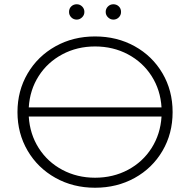

<svg xmlns="http://www.w3.org/2000/svg" viewBox="-20 -876 893 901"><path d="M790 -350Q790 -249 742.5 -168Q695 -87 612 -41Q529 5 426 5Q323 5 240 -41.5Q157 -88 109.5 -169Q62 -250 62 -350Q62 -450 109.5 -531Q157 -612 240 -658.5Q323 -705 426 -705Q529 -705 612 -659Q695 -613 742.5 -532Q790 -451 790 -350ZM115 -372H738Q733 -454 691.5 -519Q650 -584 580.5 -621Q511 -658 426 -658Q342 -658 272.5 -621Q203 -584 161.5 -519Q120 -454 115 -372ZM738 -329H115Q120 -247 161.5 -181.5Q203 -116 272.5 -79Q342 -42 426 -42Q511 -42 580.5 -79Q650 -116 691.5 -181.5Q733 -247 738 -329ZM304 -820Q304 -836 314.5 -846Q325 -856 340 -856Q355 -856 365.5 -845.5Q376 -835 376 -820Q376 -805 365 -794.5Q354 -784 340 -784Q325 -784 314.5 -794.5Q304 -805 304 -820ZM476 -820Q476 -835 486.5 -845.5Q497 -856 512 -856Q527 -856 537.5 -846Q548 -836 548 -820Q548 -805 537.5 -794.5Q527 -784 512 -784Q498 -784 487 -794.5Q476 -805 476 -820Z"/></svg>

Font: Montserrat Alternates Light
Style: Regular
Weight: 300
Designer: Julieta Ulanovsky
Foundry: Julieta Ulanovsky
Version: Version 7.200